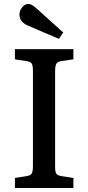

<svg xmlns="http://www.w3.org/2000/svg" viewBox="-20 -948 445 968"><path d="M276.9 -752 123 -817.9Q100.6 -827.6 89.4 -841.1Q78.1 -854.5 78.1 -876Q78.1 -894.5 91.8 -911.4Q105.5 -928.2 125 -928.2Q138.7 -928.2 165 -904.8L298.8 -784.2ZM55.2 0V-50.8L113.8 -60.1Q134.8 -63.5 140.4 -74Q146 -84.5 146 -110.8V-590.8Q146 -617.7 140.1 -627.2Q134.3 -636.7 111.8 -640.1L55.2 -648.9V-700.2H350.1V-648.9L289.1 -640.1Q269.5 -636.7 263.7 -625.7Q257.8 -614.7 257.8 -588.9V-106.9Q257.8 -82.5 263.7 -73Q269.5 -63.5 290 -60.1L350.1 -50.8V0Z"/></svg>

Font: Literata Book Medium
Style: Regular
Weight: 500
Designer: Latin by Veronika Burian and Jose Scaglione. Greek by Irene Vlachou. Cyrillic by Vera Evstafieva
Foundry: TypeTogether
Version: Version 2.003;PS 002.003;hotconv 1.0.88;makeotf.lib2.5.64775